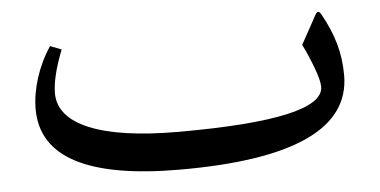

<svg xmlns="http://www.w3.org/2000/svg" viewBox="-36 -403 973 491"><g transform="rotate(-5 450.5 -157.5)"><path d="M412.6 -68.8C211.9 -68.8 106.4 -114.3 106.4 -194.3C106.4 -222.2 115.2 -258.8 133.3 -304.7L104.5 -315.9C71.8 -267.1 53.7 -208.5 53.7 -158.2C53.7 -34.2 172.4 27.8 409.2 27.8C701.2 27.8 847.2 -40 847.2 -176.3C847.2 -235.4 832 -283.7 802.7 -336.4C797.4 -345.7 792.5 -345.7 787.6 -336.4L747.1 -262.7C756.8 -243.7 765.6 -222.7 773.9 -200.7C782.2 -178.7 786.1 -162.1 786.1 -151.9C786.1 -96.7 661.6 -68.8 412.6 -68.8Z"/></g></svg>

Font: Parastoo
Style: Regular
Weight: 400
Foundry: Saber Rastikerdar (saber.rastikerdar@gmail.com)
Version: Version 2.0.1